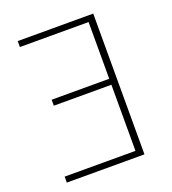

<svg xmlns="http://www.w3.org/2000/svg" viewBox="-123 -753 756 846"><g transform="rotate(-20 255.0 -330.0)"><path d="M46 0V-28H378V-338H108V-366H378V-632H56V-660H410V0Z"/></g></svg>

Font: Source Sans 3 ExtraLight ExtraLight
Style: Regular
Weight: 250
Version: Version 3.052;hotconv 1.1.0;makeotfexe 2.6.0